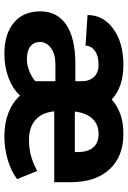

<svg xmlns="http://www.w3.org/2000/svg" viewBox="128 -706 588 884"><g transform="rotate(90 422.0 -264.0)"><path d="M608.4 9.8Q487.8 9.8 419.9 -62Q388.7 -28.3 338.6 -9.3Q288.6 9.8 227.5 9.8Q136.7 9.8 84.5 -33.7Q32.2 -77.1 32.2 -155.8Q32.2 -232.4 92.8 -274.4Q153.3 -316.4 272 -316.9H354V-344.7Q354 -381.8 334.2 -402.8Q314.5 -423.8 276.9 -423.8Q236.8 -423.8 213.6 -406.5Q190.4 -389.2 190.4 -363.8L49.3 -373Q49.3 -445.8 113 -491.9Q176.8 -538.1 278.3 -538.1Q381.3 -538.1 438 -484.4Q499.5 -539.1 597.2 -538.1Q700.7 -538.1 759.8 -473.9Q818.8 -409.7 818.8 -296.4V-219.7H492.7Q498 -163.1 532 -133.3Q565.9 -103.5 623 -103.5Q660.6 -103.5 692.6 -111.3Q724.6 -119.1 767.1 -141.1L804.7 -48.8Q769 -21.5 716.6 -5.9Q664.1 9.8 608.4 9.8ZM254.4 -93.8Q278.3 -93.8 306.6 -104.7Q335 -115.7 354 -132.8V-225.1H273.9Q227.5 -224.6 200.4 -204.1Q173.3 -183.6 173.3 -153.8Q173.3 -126.5 193.1 -110.1Q212.9 -93.8 254.4 -93.8ZM597.2 -423.8Q553.2 -423.8 526.6 -395.8Q500 -367.7 493.7 -314.5H680.2V-328.1Q680.2 -374 658.9 -398.9Q637.7 -423.8 597.2 -423.8Z"/></g></svg>

Font: Robotiche
Style: Bold
Weight: 700
Designer: Google
Version: Version 2.001150; 2014